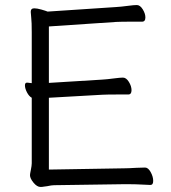

<svg xmlns="http://www.w3.org/2000/svg" viewBox="-20 -732 678 762"><path d="M554 1Q518 -1 489 -1H473L195 3Q185 3 167 7Q163 7 155.5 8.5Q148 10 141 10Q127 10 113 -7Q99 -24 99 -37Q99 -41 102.5 -58Q106 -75 106 -84V-344Q95 -350 87 -365.5Q79 -381 79 -393Q79 -404 87 -404H89Q93 -404 97 -403Q101 -402 106 -402V-604Q106 -645 104 -661L102 -685Q102 -699 116 -699Q127 -699 144.5 -694Q162 -689 169 -686L440 -704Q459 -705 489 -709Q512 -712 523 -712Q536 -712 546.5 -695Q557 -678 557 -663Q557 -646 544 -646H502Q460 -646 441 -645L174 -627V-403L385 -416Q404 -417 434 -421Q457 -424 468 -424Q481 -424 491.5 -407Q502 -390 502 -374Q502 -357 489 -357H447Q405 -357 386 -356L174 -344V-59L472 -64Q489 -64 521 -66L555 -67H556Q568 -67 578 -49Q588 -31 588 -14Q588 2 577 2H576Q564 2 554 1Z"/></svg>

Font: Iansui
Style: Regular
Weight: 400
Designer: But Ko / Fontworks Inc.
Foundry: zi-hi.com / Fontworks Inc.
Version: Version 1.002